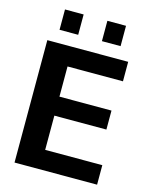

<svg xmlns="http://www.w3.org/2000/svg" viewBox="-133 -1006 881 1094"><g transform="rotate(15 308.0 -458.5)"><path d="M537 -607V-722H60V0H547V-115H210V-317H517V-429H210V-607ZM112 -797H222V-917H112ZM362 -797H472V-917H362Z"/></g></svg>

Font: Perun
Style: Bold
Weight: 700
Foundry: Copyright (c) Stefan Peev, Context Ltd, 2016
Version: Version 1.089